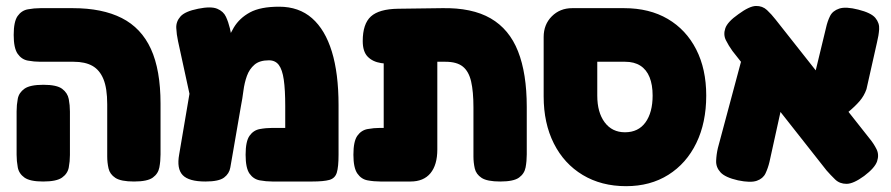

<svg xmlns="http://www.w3.org/2000/svg" viewBox="-20 -614 3058 659"><path d="M440 9Q395 9 376 -3.5Q357 -16 352.5 -36Q348 -56 348 -77V-256Q348 -311 335 -342.5Q322 -374 297 -388Q272 -402 233 -402H119Q97 -402 75.5 -406Q54 -410 40.5 -429.5Q27 -449 27 -494Q27 -540 40.5 -559Q54 -578 75.5 -582Q97 -586 119 -586H230Q331 -586 398 -552Q465 -518 498 -446Q531 -374 531 -258V-84Q531 -61 527 -39.5Q523 -18 504.5 -4.5Q486 9 440 9ZM128 9Q83 9 64 -4.5Q45 -18 41 -39.5Q37 -61 37 -83V-232Q37 -254 41 -275Q45 -296 64 -309.5Q83 -323 129 -323Q175 -323 193.5 -309Q212 -295 216 -274Q220 -253 220 -231V-82Q220 -60 216 -39Q212 -18 193 -4.5Q174 9 128 9Z M1142 -253V-83Q1142 -41 1136 -21.5Q1130 -2 1110.5 3.5Q1091 9 1051 9H915Q893 9 871.5 5Q850 1 836.5 -18Q823 -37 823 -83Q823 -129 836.5 -148Q850 -167 871.5 -171Q893 -175 916 -175H959V-250Q959 -306 954 -340.5Q949 -375 937 -391Q925 -407 903 -407Q871 -407 853.5 -392Q836 -377 827.5 -353.5Q819 -330 815.5 -302.5Q812 -275 807 -250L778 -82Q774 -60 770.5 -39Q767 -18 749 -4.5Q731 9 685 9Q628 9 607 -13Q586 -35 595 -84L641 -355L705 -278Q723 -318 732.5 -361.5Q742 -405 752.5 -446Q763 -487 782.5 -519.5Q802 -552 838 -571.5Q874 -591 938 -591Q1006 -591 1051 -551.5Q1096 -512 1119 -437Q1142 -362 1142 -253ZM656 -174 591 -473Q586 -496 585 -518Q584 -540 599.5 -557.5Q615 -575 660 -584Q704 -593 725.5 -584Q747 -575 755.5 -556.5Q764 -538 769 -517L812 -313Z M1286 9Q1263 9 1241.5 5Q1220 1 1206.5 -18.5Q1193 -38 1193 -83Q1193 -129 1206.5 -148Q1220 -167 1241.5 -171Q1263 -175 1285 -175H1297V-466L1426 -406Q1389 -400 1353 -396.5Q1317 -393 1288 -397.5Q1259 -402 1242 -419.5Q1225 -437 1225 -473Q1225 -532 1253 -557.5Q1281 -583 1346 -584L1497 -586Q1600 -588 1664 -551Q1728 -514 1758 -438Q1788 -362 1788 -247V-84Q1788 -61 1784 -39.5Q1780 -18 1761.5 -4.5Q1743 9 1697 9Q1652 9 1633 -3.5Q1614 -16 1609.5 -36Q1605 -56 1605 -77V-245Q1605 -300 1597 -334.5Q1589 -369 1568.5 -385.5Q1548 -402 1509 -402H1481V-101Q1481 -48 1457.5 -19.5Q1434 9 1389 9Z M2129 25Q2044 25 1980 -13.5Q1916 -52 1881 -121.5Q1846 -191 1846 -283V-487Q1846 -530 1874 -558Q1902 -586 1944 -586H2122Q2209 -586 2272 -549Q2335 -512 2369.5 -444.5Q2404 -377 2404 -286Q2404 -193 2370 -123Q2336 -53 2274 -14Q2212 25 2129 25ZM2125 -160Q2171 -160 2195.5 -194Q2220 -228 2220 -286Q2220 -323 2209.5 -349Q2199 -375 2178 -388.5Q2157 -402 2126 -402H2030V-286Q2030 -228 2055.5 -194Q2081 -160 2125 -160Z M2946 -10Q2909 17 2885.5 17Q2862 17 2846.5 2Q2831 -13 2817 -29L2494 -439Q2481 -457 2471.5 -476Q2462 -495 2469.5 -517Q2477 -539 2514 -565Q2552 -593 2574.5 -593.5Q2597 -594 2612.5 -579.5Q2628 -565 2642 -547L2965 -138Q2979 -121 2988.5 -102Q2998 -83 2990.5 -60.5Q2983 -38 2946 -10ZM2513 5Q2469 -5 2453 -22.5Q2437 -40 2438 -62.5Q2439 -85 2444 -106L2530 -427L2686 -353L2621 -58Q2616 -37 2607.5 -19Q2599 -1 2577.5 6.5Q2556 14 2513 5ZM2836 -178 2756 -274 2815 -518Q2820 -541 2829 -559Q2838 -577 2860.5 -584.5Q2883 -592 2926 -581Q2970 -570 2984.5 -552.5Q2999 -535 2997.5 -513.5Q2996 -492 2990 -468L2954 -308Q2946 -285 2930.5 -267Q2915 -249 2891.5 -229.5Q2868 -210 2836 -178Z"/></svg>

Font: Fredoka SemiCondensed
Style: Bold
Weight: 700
Width: 4
Designer: Ben Nathan
Foundry: Milena B. Brandão, Ben Nathan
Version: Version 2.001